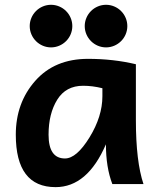

<svg xmlns="http://www.w3.org/2000/svg" viewBox="-20 -768 680 801"><path d="M251 -106.9Q299.3 -106.9 353.3 -194.6Q407.2 -282.2 407.2 -366.7V-399.9Q366.2 -410.2 326.7 -410.2Q254.9 -410.2 218.8 -352.1Q182.6 -293.9 182.6 -206.1Q182.6 -106.9 251 -106.9ZM211.9 12.7Q45.9 12.7 45.9 -206.1Q45.9 -338.9 127 -430.7Q208 -522.5 347.2 -522.5Q452.6 -522.5 546.9 -500V-266.1Q546.9 -94.7 578.6 0H448.7Q421.9 -69.8 421.9 -166Q344.7 12.7 211.9 12.7ZM192.9 -570.3Q175.3 -570.3 158.9 -577.1Q142.6 -584 130.1 -596.4Q117.7 -608.9 110.8 -625.2Q104 -641.6 104 -659.2Q104 -676.8 110.8 -693.1Q117.7 -709.5 130.1 -721.9Q142.6 -734.4 158.9 -741.2Q175.3 -748 192.9 -748Q210.4 -748 226.8 -741.2Q243.2 -734.4 255.6 -721.9Q268.1 -709.5 274.9 -693.1Q281.7 -676.8 281.7 -659.2Q281.7 -641.6 274.9 -625.2Q268.1 -608.9 255.6 -596.4Q243.2 -584 226.8 -577.1Q210.4 -570.3 192.9 -570.3ZM422.4 -570.3Q404.8 -570.3 388.4 -577.1Q372.1 -584 359.6 -596.4Q347.2 -608.9 340.3 -625.2Q333.5 -641.6 333.5 -659.2Q333.5 -676.8 340.3 -693.1Q347.2 -709.5 359.6 -721.9Q372.1 -734.4 388.4 -741.2Q404.8 -748 422.4 -748Q439.9 -748 456.3 -741.2Q472.7 -734.4 485.1 -721.9Q497.6 -709.5 504.4 -693.1Q511.2 -676.8 511.2 -659.2Q511.2 -641.6 504.4 -625.2Q497.6 -608.9 485.1 -596.4Q472.7 -584 456.3 -577.1Q439.9 -570.3 422.4 -570.3Z"/></svg>

Font: Cadman
Style: Bold
Weight: 700
Designer: Paul James MIller
Foundry: High-Logic / Made with FontCreator
Version: Version 2.114;March 28, 2021;FontCreator 13.0.0.2683 64-bit